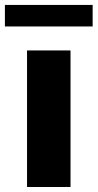

<svg xmlns="http://www.w3.org/2000/svg" viewBox="-53 -747 390 767"><path d="M317.1 -727.3H-33.4V-641.3H317.1ZM55 0H228.7V-545.5H55Z"/></svg>

Font: TID UI Extra Bold
Style: Regular
Weight: 800
Designer: The TID Project Authors
Foundry: Bakken & Bæck
Version: Version 1.001;hotconv 1.0.109;makeotfexe 2.5.65596